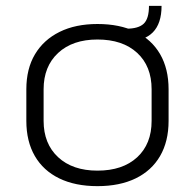

<svg xmlns="http://www.w3.org/2000/svg" viewBox="-20 -629 666 656"><path d="M313 7Q237 7 182.5 -19.5Q128 -46 99 -96Q70 -146 70 -216V-324Q70 -394 99.5 -443.5Q129 -493 183.5 -520Q238 -547 313 -547Q389 -547 443.5 -520.5Q498 -494 527 -444Q556 -394 556 -324V-216Q556 -146 527 -96Q498 -46 443.5 -19.5Q389 7 313 7ZM313 -46Q399 -46 448.5 -91.5Q498 -137 498 -216V-324Q498 -403 448.5 -448.5Q399 -494 313 -494Q228 -494 178.5 -448Q129 -402 129 -324V-216Q129 -138 178.5 -92Q228 -46 313 -46ZM412 -531Q453 -531 471 -548Q489 -565 489 -609H532Q532 -488 412 -488Z"/></svg>

Font: Pathway Extreme 8pt Thin 12pt
Style: Regular
Weight: 100
Version: Version 1.001;gftools[0.9.26]